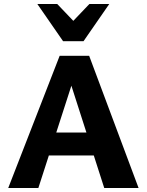

<svg xmlns="http://www.w3.org/2000/svg" viewBox="-20 -936 731 956"><path d="M499 0 314 -576H357L171 0H21L277 -658H424L670 0ZM137 -162 179 -276H473L532 -162ZM294 -731 321 -807 425 -916H524L396 -731ZM294 -731 166 -916H265L370 -806L396 -731Z"/></svg>

Font: Ysabeau ExtraBold
Style: Regular
Weight: 800
Designer: Christian Thalmann (Catharsis Fonts)
Version: Version 2.002